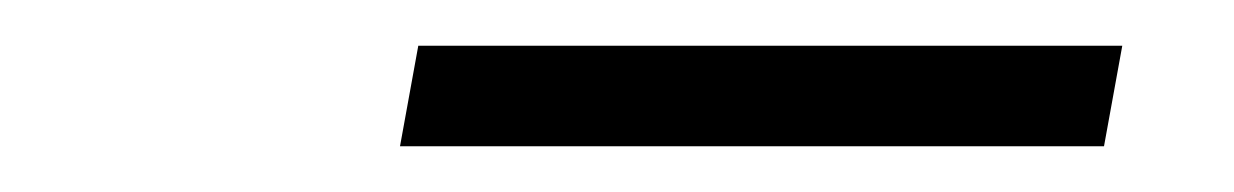

<svg xmlns="http://www.w3.org/2000/svg" viewBox="-20 -644 540 84"><path d="M163 -624H471L463 -580H155Z"/></svg>

Font: Fahkwang
Style: Italic
Weight: 400
Italic angle: -10°
Version: Version 1.000; ttfautohint (v1.6)